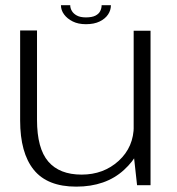

<svg xmlns="http://www.w3.org/2000/svg" viewBox="-20 -708 678 734"><path d="M504 0H555.5V-590.5H491V-118ZM121.5 -591.5H57V-247.5Q57 -123.5 109 -59Q161 5.5 271.5 5.5Q384 5.5 453.8 -58.2Q523.5 -122 523.5 -197L491.5 -227.5Q491.5 -146 433.8 -93.2Q376 -40.5 292 -40.5Q207.5 -40.5 164.5 -90.5Q121.5 -140.5 121.5 -250ZM308.5 -615.5Q340 -615.5 361.2 -626Q382.5 -636.5 393.2 -652.8Q404 -669 404 -688H368.5Q368.5 -676.5 363.2 -665.8Q358 -655 344.8 -648.2Q331.5 -641.5 308.5 -641.5Q287 -641.5 274 -648.5Q261 -655.5 254.8 -666Q248.5 -676.5 248.5 -688H213Q213 -669 225 -652.8Q237 -636.5 258 -626Q279 -615.5 308.5 -615.5Z"/></svg>

Font: Anybody SemiExpanded Light
Style: Regular
Weight: 300
Width: 6
Version: Version 1.113;gftools[0.9.25]